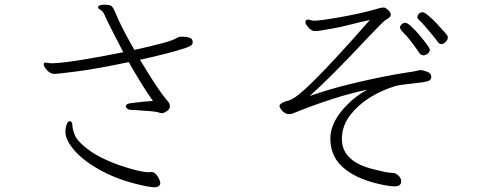

<svg xmlns="http://www.w3.org/2000/svg" viewBox="-20 -761 2040 816"><path d="M397 -731V-729Q397 -725 402.5 -722Q408 -719 414.5 -713.5Q421 -708 438 -668Q448 -647 504 -539Q303 -499 221 -493Q200 -492 200 -492Q191 -492 173 -495H171Q166 -495 166 -486.5Q166 -478 180 -462.5Q194 -447 210.5 -447Q227 -447 310.5 -458Q394 -469 527 -497Q589 -389 630 -332Q591 -330 532 -322Q515 -319 515 -309Q515 -304 521 -299Q527 -294 539 -294Q551 -294 598 -290Q618 -289 634 -287Q650 -285 656 -282.5Q662 -280 669 -280Q676 -280 689 -288.5Q702 -297 702 -309.5Q702 -322 693 -331Q655 -373 575 -507Q707 -536 771 -558Q799 -567 799 -580Q799 -585 798 -588Q795 -605 755 -605H745Q737 -604 730 -599Q708 -583 551 -549Q493 -650 470 -708Q461 -730 453.5 -735.5Q446 -741 422.5 -741Q399 -741 397 -731ZM613 -29Q576 -29 490 -58Q449 -72 408.5 -92.5Q368 -113 336.5 -140Q305 -167 296.5 -190Q288 -213 287.5 -229.5Q287 -246 275 -246Q269 -246 263.5 -232Q258 -218 258 -201Q258 -164 300 -117.5Q342 -71 420 -30.5Q498 10 604 31Q614 32 621.5 33.5Q629 35 635 35Q658 35 661 20V17Q661 6 649.5 -12Q638 -30 624 -30Z M1737 -457Q1708 -453 1656 -444Q1437 -403 1296 -353Q1384 -431 1533 -590Q1609 -671 1620 -677Q1641 -688 1641 -698Q1641 -708 1629.5 -718.5Q1618 -729 1610.5 -729Q1603 -729 1595 -727Q1523 -705 1420 -687Q1380 -680 1353 -676.5Q1326 -673 1317 -673Q1308 -673 1300.5 -675.5Q1293 -678 1289.5 -678Q1286 -678 1282 -676Q1278 -673 1278 -666Q1278 -659 1291 -644Q1304 -629 1318 -629Q1332 -629 1342 -631Q1352 -633 1388.5 -639Q1425 -645 1471 -657Q1517 -669 1552 -676Q1400 -503 1314 -418Q1277 -381 1247.5 -357.5Q1218 -334 1193 -330Q1168 -321 1168 -310Q1168 -303 1180 -289Q1195 -276 1206.5 -276Q1218 -276 1225 -279Q1399 -350 1541 -380Q1495 -355 1460 -320Q1386 -248 1384 -176V-171Q1384 -88 1452 -38Q1482 -16 1516.5 -2Q1551 12 1593 21.5Q1635 31 1656 31Q1685 31 1685 10.5Q1685 -10 1662 -23Q1654 -27 1638.5 -27Q1623 -27 1566 -42Q1433 -75 1433 -170V-177Q1436 -231 1470 -274Q1534 -355 1659 -395Q1674 -400 1748 -408Q1773 -410 1793 -414.5Q1813 -419 1813 -434Q1813 -449 1797 -455.5Q1781 -462 1767 -463H1765ZM1818 -612Q1834 -593 1840 -583.5Q1846 -574 1855.5 -574Q1865 -574 1874 -583Q1883 -592 1883 -599Q1883 -606 1882 -608.5Q1881 -611 1868 -626Q1855 -641 1836.5 -660.5Q1818 -680 1801 -694.5Q1784 -709 1775.5 -709Q1767 -709 1760.5 -702.5Q1754 -696 1754 -688.5Q1754 -681 1764 -673Q1774 -665 1818 -612ZM1763 -535Q1769 -526 1779.5 -526Q1790 -526 1798.5 -534Q1807 -542 1807 -548.5Q1807 -555 1794 -572.5Q1781 -590 1763 -611.5Q1745 -633 1728 -648.5Q1711 -664 1702.5 -664Q1694 -664 1687 -657.5Q1680 -651 1680 -643.5Q1680 -636 1700 -616.5Q1720 -597 1763 -535Z"/></svg>

Font: LXGW WenKai Mono TC Light
Style: Regular
Weight: 300
Designer: LXGW / Fontworks Inc.
Foundry: LXGW / Fontworks Inc.
Version: Version 1.330